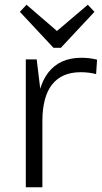

<svg xmlns="http://www.w3.org/2000/svg" viewBox="-20 -791 430 811"><path d="M89 -540H135L159 -342V0H89ZM135 -299Q135 -421 183.5 -484Q232 -547 324 -547Q341 -547 357.5 -545Q374 -543 390 -539L386 -478Q356 -486 321 -486Q241 -486 200 -434Q159 -382 159 -278ZM379 -741 237 -589H206L64 -741L92 -771L237 -646H204L351 -771Z"/></svg>

Font: Pathway Extreme 28pt Light
Style: Regular
Weight: 300
Designer: Eduardo Rodriguez Tunni
Foundry: Eduardo Rodriguez Tunni
Version: Version 1.001;gftools[0.9.26]